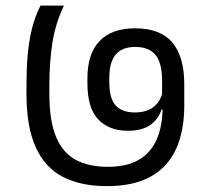

<svg xmlns="http://www.w3.org/2000/svg" viewBox="-20 -644 728 671"><path d="M121.5 -624.5Q101.5 -585 91 -541.2Q80.5 -497.5 76.5 -449Q72.5 -400.5 72.5 -346.5V-315.5Q72.5 -200.5 104.8 -129.5Q137 -58.5 199.5 -26Q262 6.5 354 6.5Q445.5 6.5 505.5 -26.2Q565.5 -59 594.8 -122.2Q624 -185.5 624 -276V-349Q624 -446.5 582 -495.8Q540 -545 452.5 -545Q370 -545 327.8 -500.5Q285.5 -456 285.5 -370.5V-353.5Q285.5 -266.5 323.2 -226.8Q361 -187 426.5 -187Q476 -187 504.5 -206.8Q533 -226.5 544.5 -261H554.5L549.5 -328Q543 -291.5 517.8 -271.2Q492.5 -251 451.5 -251Q406.5 -251 384.2 -275.5Q362 -300 362 -356.5V-371.5Q362 -427.5 384.8 -453.8Q407.5 -480 452.5 -480Q501.5 -480 524.2 -451Q547 -422 546.5 -359V-300L548.5 -290.5V-275Q548.5 -204 527.5 -156.5Q506.5 -109 464.2 -85Q422 -61 356.5 -61Q291.5 -61 246 -84.8Q200.5 -108.5 176.5 -164.2Q152.5 -220 152.5 -316.5V-346.5Q152.5 -426 163 -493.8Q173.5 -561.5 203.5 -624.5Z"/></svg>

Font: Anek Devanagari
Style: Regular
Weight: 400
Designer: Kailash Malviya (Devanagari) & Yesha Goshar (Latin)
Foundry: Ek Type
Version: Version 1.003